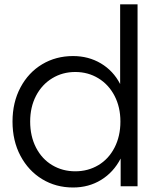

<svg xmlns="http://www.w3.org/2000/svg" viewBox="-20 -844 734 870"><path d="M603.3 0H526.7V-125.6Q494.4 -63.3 438.3 -28.9Q382.2 5.6 311.1 5.6Q233.3 5.6 171.1 -32.2Q108.9 -70 72.8 -137.8Q36.7 -205.6 36.7 -293.3Q36.7 -380 72.8 -447.8Q108.9 -515.6 171.1 -552.8Q233.3 -590 311.1 -590Q381.1 -590 437.2 -556.7Q493.3 -523.3 524.4 -463.3V-824.4H603.3ZM525.6 -293.3Q525.6 -358.9 498.9 -410Q472.2 -461.1 425.6 -489.4Q378.9 -517.8 321.1 -517.8Q263.3 -517.8 216.7 -489.4Q170 -461.1 143.3 -410Q116.7 -358.9 116.7 -293.3Q116.7 -226.7 143.3 -175Q170 -123.3 216.7 -95.6Q263.3 -67.8 321.1 -67.8Q378.9 -67.8 425.6 -95.6Q472.2 -123.3 498.9 -175Q525.6 -226.7 525.6 -293.3Z"/></svg>

Font: Paperlogy 4 Regular
Style: Regular
Weight: 400
Designer: redesigned by Lee Juim, glyphs from Gmarket Sans & Montserrat
Foundry: PT&
Version: Version 1.001